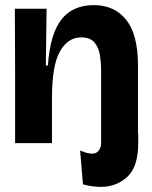

<svg xmlns="http://www.w3.org/2000/svg" viewBox="-20 -559 593 750"><path d="M39 0V-286L38 -525H162L159 -303H167Q176 -427 220 -483Q264 -539 347 -539Q427 -539 473 -481.5Q519 -424 519 -303V-37H520V0Q520 92 477.5 131.5Q435 171 374 171Q340 171 304 161L293 29Q335 47 354 38.5Q373 30 375 0V-285Q375 -313 370.5 -342.5Q366 -372 349.5 -392.5Q333 -413 297 -413Q245 -413 214 -358Q183 -303 183 -176V0Z"/></svg>

Font: Bricolage Grotesque 48pt Bricolage Grotesque 48pt Regular
Style: Bold
Weight: 700
Designer: Mathieu Triay
Foundry: Atelier Triay
Version: Version 1.000; ttfautohint (v1.8.4.7-5d5b);gftools[0.9.32]